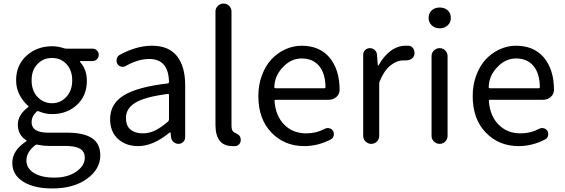

<svg xmlns="http://www.w3.org/2000/svg" viewBox="-20 -816 3204 1089"><path d="M275.4 252.9Q172.9 252.9 111.3 214.4Q49.8 175.8 49.8 107.4Q49.8 37.1 128.9 -14.6Q130.9 -15.6 130.9 -17.6Q130.9 -19.5 128.9 -20.5Q81.1 -50.8 81.1 -109.4Q81.1 -165 140.6 -209Q141.6 -210 141.6 -211.9Q141.6 -213.9 140.6 -214.8Q111.3 -239.3 91.3 -277.3Q71.3 -315.4 71.3 -360.4Q71.3 -446.3 130.4 -500Q189.5 -553.7 275.4 -553.7Q309.6 -553.7 343.8 -542Q351.6 -540 358.4 -540H504.9Q519.5 -540 529.8 -529.8Q540 -519.5 540 -504.9Q540 -490.2 529.8 -480Q519.5 -469.7 504.9 -469.7H436.5Q434.6 -469.7 433.6 -467.8Q432.6 -465.8 433.6 -464.8Q472.7 -422.9 472.7 -358.4Q472.7 -272.5 416 -220.7Q359.4 -168.9 275.4 -168.9Q236.3 -168.9 200.2 -184.6Q193.4 -187.5 188.5 -183.6Q159.2 -156.2 159.2 -123Q159.2 -63.5 253.9 -63.5H360.4Q455.1 -63.5 502 -32.2Q548.8 -1 548.8 65.4Q548.8 143.6 473.1 198.2Q397.5 252.9 275.4 252.9ZM275.4 -230.5Q323.2 -230.5 356.4 -266.6Q389.6 -302.7 389.6 -360.4Q389.6 -418 356.9 -452.6Q324.2 -487.3 275.4 -487.3Q225.6 -487.3 192.4 -452.6Q159.2 -418 159.2 -360.4Q159.2 -301.8 192.9 -266.1Q226.6 -230.5 275.4 -230.5ZM288.1 191.4Q363.3 191.4 412.1 157.7Q460.9 124 460.9 79.1Q460.9 43 433.6 27.3Q406.2 11.7 349.6 11.7H255.9Q225.6 11.7 193.4 4.9Q191.4 3.9 189.5 3.9Q184.6 3.9 179.7 7.8Q129.9 45.9 129.9 94.7Q129.9 138.7 172.4 165Q214.8 191.4 288.1 191.4Z M763.7 12.7Q693.4 12.7 648.9 -28.3Q604.5 -69.3 604.5 -140.6Q604.5 -227.5 682.6 -275.4Q760.7 -323.2 931.6 -342.8Q938.5 -343.8 938.5 -351.6Q935.5 -481.4 827.1 -481.4Q763.7 -481.4 694.3 -442.4Q681.6 -434.6 667.5 -438Q653.3 -441.4 645.5 -454.1Q638.7 -467.8 642.1 -482.4Q645.5 -497.1 659.2 -504.9Q753.9 -556.6 841.8 -556.6Q937.5 -556.6 983.9 -497.6Q1030.3 -438.5 1030.3 -334V-37.1Q1030.3 -21.5 1019 -10.7Q1007.8 0 992.2 0Q976.6 0 964.4 -10.7Q952.1 -21.5 950.2 -37.1L947.3 -63.5Q947.3 -65.4 945.8 -65.4Q944.3 -65.4 942.4 -64.5Q848.6 12.7 763.7 12.7ZM790 -59.6Q827.1 -59.6 860.4 -76.2Q893.6 -92.8 933.6 -127Q938.5 -131.8 938.5 -139.6V-276.4Q938.5 -283.2 933.6 -283.2Q932.6 -283.2 931.6 -283.2Q802.7 -266.6 748.5 -233.9Q694.3 -201.2 694.3 -147.5Q694.3 -102.5 720.2 -81.1Q746.1 -59.6 790 -59.6Z M1298.8 12.7Q1202.1 12.7 1202.1 -108.4V-751Q1202.1 -769.5 1215.8 -782.7Q1229.5 -795.9 1248 -795.9Q1266.6 -795.9 1279.8 -782.7Q1293 -769.5 1293 -751V-101.6Q1293 -74.2 1307.6 -65.4Q1310.5 -64.5 1316.9 -61Q1323.2 -57.6 1326.2 -55.7Q1329.1 -53.7 1333.5 -50.3Q1337.9 -46.9 1340.3 -43Q1342.8 -39.1 1343.8 -34.2L1344.7 -30.3Q1345.7 -26.4 1345.7 -22.5Q1345.7 -10.7 1339.8 -2Q1331.1 10.7 1316.4 12.7Q1308.6 12.7 1298.8 12.7Z M1705.1 12.7Q1593.8 12.7 1519.5 -64Q1445.3 -140.6 1445.3 -271.5Q1445.3 -335 1465.8 -389.6Q1486.3 -444.3 1520.5 -480.5Q1554.7 -516.6 1599.1 -536.6Q1643.6 -556.6 1690.4 -556.6Q1792 -556.6 1848.6 -490.2Q1906.2 -420.9 1906.2 -306.6Q1906.2 -283.2 1888.7 -266.6Q1870.1 -250 1844.7 -250H1543.9Q1536.1 -250 1537.1 -243.2Q1543 -159.2 1591.8 -109.4Q1640.6 -59.6 1716.8 -59.6Q1773.4 -59.6 1823.2 -85.9Q1835 -91.8 1848.6 -88.4Q1862.3 -85 1869.1 -73.2Q1876 -60.5 1872.6 -46.4Q1869.1 -32.2 1856.4 -25.4Q1784.2 12.7 1705.1 12.7ZM1536.1 -320.3Q1536.1 -315.4 1543 -315.4H1819.3Q1826.2 -315.4 1826.2 -322.3Q1826.2 -322.3 1826.2 -322.3Q1825.2 -400.4 1789.6 -442.4Q1753.9 -484.4 1691.4 -484.4Q1633.8 -484.4 1589.8 -440.4Q1536.1 -387.7 1536.1 -320.3Z M2040 -45.9V-505.9Q2040 -521.5 2051.3 -532.2Q2062.5 -543 2078.1 -543Q2093.8 -543 2105.5 -532.2Q2117.2 -521.5 2118.2 -505.9L2123 -445.3Q2123 -444.3 2124.5 -444.3Q2126 -444.3 2127 -445.3Q2156.2 -498 2195.8 -527.3Q2235.4 -556.6 2280.3 -556.6Q2291 -556.6 2298.8 -556.6Q2316.4 -554.7 2325.2 -539.1Q2331.1 -528.3 2331.1 -516.6Q2331.1 -510.7 2330.1 -504.9Q2326.2 -489.3 2312.5 -481.4Q2299.8 -473.6 2285.2 -473.6Q2283.2 -473.6 2281.2 -473.6Q2275.4 -473.6 2268.6 -473.6Q2231.4 -473.6 2195.3 -445.3Q2159.2 -417 2133.8 -355.5Q2130.9 -349.6 2130.9 -341.8V-45.9Q2130.9 -26.4 2117.7 -13.2Q2104.5 0 2085.9 0Q2067.4 0 2053.7 -13.2Q2040 -26.4 2040 -45.9Z M2427.7 -45.9V-497.1Q2427.7 -516.6 2441.4 -529.8Q2455.1 -543 2473.6 -543Q2492.2 -543 2505.4 -529.8Q2518.6 -516.6 2518.6 -497.1V-45.9Q2518.6 -26.4 2505.4 -13.2Q2492.2 0 2473.6 0Q2455.1 0 2441.4 -13.2Q2427.7 -26.4 2427.7 -45.9ZM2411.1 -713.9Q2411.1 -741.2 2428.7 -757.3Q2446.3 -773.4 2474.1 -773.4Q2502 -773.4 2519.5 -757.3Q2537.1 -741.2 2537.1 -713.9Q2537.1 -688.5 2519 -671.9Q2501 -655.3 2474.1 -655.3Q2447.3 -655.3 2429.2 -671.9Q2411.1 -688.5 2411.1 -713.9Z M2920.9 12.7Q2809.6 12.7 2735.4 -64Q2661.1 -140.6 2661.1 -271.5Q2661.1 -335 2681.6 -389.6Q2702.1 -444.3 2736.3 -480.5Q2770.5 -516.6 2814.9 -536.6Q2859.4 -556.6 2906.2 -556.6Q3007.8 -556.6 3064.5 -490.2Q3122.1 -420.9 3122.1 -306.6Q3122.1 -283.2 3104.5 -266.6Q3085.9 -250 3060.5 -250H2759.8Q2752 -250 2752.9 -243.2Q2758.8 -159.2 2807.6 -109.4Q2856.4 -59.6 2932.6 -59.6Q2989.3 -59.6 3039.1 -85.9Q3050.8 -91.8 3064.5 -88.4Q3078.1 -85 3085 -73.2Q3091.8 -60.5 3088.4 -46.4Q3085 -32.2 3072.3 -25.4Q3000 12.7 2920.9 12.7ZM2752 -320.3Q2752 -315.4 2758.8 -315.4H3035.2Q3042 -315.4 3042 -322.3Q3042 -322.3 3042 -322.3Q3041 -400.4 3005.4 -442.4Q2969.7 -484.4 2907.2 -484.4Q2849.6 -484.4 2805.7 -440.4Q2752 -387.7 2752 -320.3Z"/></svg>

Font: Gen Jyuu Gothic P Regular
Style: Regular
Weight: 400
Designer: [Source Han Sans]
Ryoko NISHIZUKA  (kana & ideographs); Paul D. Hunt (Latin, Greek & Cyrillic); Wenlong ZHANG  (bopomofo
Version: Version 1.002.20150607